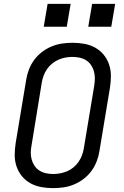

<svg xmlns="http://www.w3.org/2000/svg" viewBox="-20 -964 640 992"><path d="M254 8Q223 8 193 2.5Q163 -3 137.5 -17Q112 -31 93.5 -53.5Q75 -76 65.5 -104Q56 -132 56 -162.5Q56 -193 61 -225L115 -550Q119 -577 129 -603.5Q139 -630 156 -653.5Q173 -677 196.5 -695Q220 -713 246.5 -724Q273 -735 300.5 -739Q328 -743 355 -743Q355 -743 355 -743Q355 -743 355 -743Q386 -743 416 -737.5Q446 -732 471.5 -718Q497 -704 515.5 -681.5Q534 -659 543.5 -631Q553 -603 553 -572.5Q553 -542 548 -510L494 -185Q490 -158 480 -131.5Q470 -105 453 -81.5Q436 -58 412.5 -40Q389 -22 362.5 -11Q336 0 308.5 4Q281 8 254 8Q254 8 254 8Q254 8 254 8ZM255 -65Q273 -65 291.5 -68.5Q310 -72 327.5 -79.5Q345 -87 360 -99.5Q375 -112 386 -128Q397 -144 403.5 -161.5Q410 -179 413 -197L467 -522Q470 -542 470 -560.5Q470 -579 465 -596.5Q460 -614 450 -628.5Q440 -643 425 -652.5Q410 -662 391.5 -666Q373 -670 354 -670Q336 -670 317.5 -666.5Q299 -663 282 -655.5Q265 -648 249.5 -635.5Q234 -623 223 -607Q212 -591 205.5 -573.5Q199 -556 196 -538L143 -213Q139 -193 139 -174.5Q139 -156 144 -138.5Q149 -121 159 -106.5Q169 -92 184 -82.5Q199 -73 217.5 -69Q236 -65 255 -65ZM436 -826 456 -944H575L555 -826ZM206 -826 226 -944H345L325 -826Z"/></svg>

Font: Iosevka SS04 Extended Oblique
Style: Regular
Weight: 400
Width: 7
Italic angle: -9°
Monospace: yes
Designer: Belleve Invis
Foundry: Belleve Invis
Version: Version 19.0.0; ttfautohint (v1.8.4)